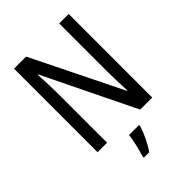

<svg xmlns="http://www.w3.org/2000/svg" viewBox="-267 -827 1160 1160"><g transform="rotate(-45 313.0 -246.5)"><path d="M547 0V-714H466V-294C466 -247 469 -187 471 -136H468L183 -714H80V0H161V-426C161 -477 158 -533 155 -585H159L444 0ZM373 71V61H288C284 102 266 175 254 210V221H300C330 180 360 116 373 71Z"/></g></svg>

Font: Noto Sans Sinhala UI Condensed
Style: Regular
Weight: 400
Width: 3
Designer: Jelle Bosma - Monotype Design Team
Foundry: Monotype Imaging Inc.
Version: Version 2.006